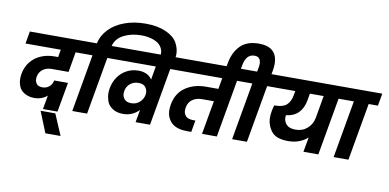

<svg xmlns="http://www.w3.org/2000/svg" viewBox="-108 -1378 4063 2004"><g transform="rotate(10 1924.0 -376.5)"><path d="M406 -395Q350 -395 312 -366.5Q274 -338 265 -288Q263 -276 263 -265Q263 -236 281 -212.5Q299 -189 344 -189Q383 -189 413.5 -213.5Q444 -238 452 -281H598L542 33H388L414 -114Q389 -91 353.5 -78Q318 -65 277 -65Q219 -65 175 -90.5Q131 -116 115 -157Q99 -198 99 -237Q99 -263 104 -292Q118 -367 161.5 -420.5Q205 -474 270 -501.5Q335 -529 412 -529H450L464 -609H90L113 -740H759L735 -609H621L584 -395Z M457 278 367 55H523L618 278Z M1292 -1031Q1417 -1031 1505 -992Q1593 -953 1626.5 -893Q1660 -833 1660 -774Q1660 -749 1655 -723L1652 -705H1495L1498 -720Q1501 -737 1501 -752Q1501 -791 1476 -826.5Q1451 -862 1395 -882.5Q1339 -903 1269 -903Q1163 -903 1082 -862Q1001 -821 980 -740H1078L1055 -609H957L850 0H693L800 -609H702L725 -740H823Q843 -828 907 -893.5Q971 -959 1070 -995Q1169 -1031 1292 -1031Z M1745 -740 1722 -609H1624L1517 0H1364L1388 -134Q1355 -99 1312.5 -80.5Q1270 -62 1219 -62Q1150 -62 1105 -93Q1060 -124 1046 -168Q1032 -212 1032 -249Q1032 -275 1037 -303Q1049 -370 1085.5 -422.5Q1122 -475 1178 -505Q1234 -535 1302 -535Q1352 -535 1389 -517Q1426 -499 1446 -465L1471 -609H1021L1044 -740ZM1284 -187Q1337 -187 1373 -220Q1409 -253 1417 -298V-299Q1419 -310 1419 -321Q1419 -353 1397.5 -381Q1376 -409 1323 -409Q1273 -409 1236 -378.5Q1199 -348 1191 -299Q1189 -286 1189 -275Q1189 -241 1211.5 -214Q1234 -187 1284 -187Z M2430 -609H2332L2225 0H2068L2131 -357H2006Q1945 -357 1903.5 -327Q1862 -297 1853 -242Q1850 -227 1850 -213Q1850 -178 1872.5 -151.5Q1895 -125 1957 -125H1976L1954 -1H1911Q1796 -1 1742.5 -54Q1689 -107 1689 -187Q1689 -214 1694 -245Q1716 -368 1806.5 -430Q1897 -492 2022 -492H2155L2175 -609H1688L1711 -740H2453Z M2772 -740 2749 -609H2651L2544 0H2387L2494 -609H2396L2419 -740H2522L2529 -778Q2534 -803 2534 -823Q2534 -899 2467 -899Q2379 -899 2357 -778L2344 -705H2192L2204 -770Q2225 -891 2294.5 -961Q2364 -1031 2490 -1031Q2688 -1031 2688 -848Q2688 -813 2680 -770L2674 -740Z M3506 -609H3408L3301 0H3143L3171 -156Q3132 -121 3080 -101.5Q3028 -82 2965 -82Q2836 -82 2786.5 -147Q2737 -212 2737 -294Q2737 -327 2744 -364Q2750 -397 2759 -424H2769Q2851 -424 2890 -459.5Q2929 -495 2941 -564L2949 -609H2715L2738 -740H3529ZM3250 -609H3104L3091 -535Q3077 -454 3029.5 -404Q2982 -354 2897 -344Q2895 -331 2895 -320Q2895 -277 2924.5 -245Q2954 -213 3023 -213Q3095 -213 3145.5 -258Q3196 -303 3209 -373Z M3463 0 3570 -609H3472L3495 -740H3848L3825 -609H3727L3620 0Z"/></g></svg>

Font: Fz Poppins
Style: Bold Italic
Weight: 700
Italic angle: -10°
Designer: Ninad Kale (Devanagari), Jonny Pinhorn (Latin)
Foundry: Indian Type Foundry
Version: Vit hóa bi Vntype.Com & FontZin.Com